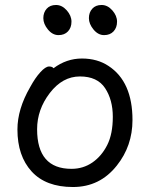

<svg xmlns="http://www.w3.org/2000/svg" viewBox="-20 -727 602 771"><path d="M267 -49Q314 -49 351 -74.5Q388 -100 410.5 -144.5Q433 -189 433 -258Q433 -326 402 -373Q371 -420 301 -420Q231 -420 180 -353.5Q129 -287 129 -208Q129 -49 267 -49ZM273 24Q164 24 107 -38.5Q50 -101 50 -207Q50 -289 101 -377Q121 -414 142 -437Q163 -460 177 -460Q190 -460 195 -453Q247 -492 309 -492Q371 -492 416 -462Q512 -399 512 -245Q512 -141 449 -62Q381 24 273 24ZM253 -601Q239 -586 215 -586Q191 -586 172.5 -608.5Q154 -631 154 -654Q154 -677 167.5 -692Q181 -707 205 -707Q229 -707 248 -685.5Q267 -664 267 -640Q267 -616 253 -601ZM436 -601Q422 -586 398 -586Q374 -586 355.5 -608.5Q337 -631 337 -654Q337 -677 350.5 -692Q364 -707 388 -707Q412 -707 431 -685.5Q450 -664 450 -640Q450 -616 436 -601Z"/></svg>

Font: LXGW WenKai Lite Medium
Style: Regular
Weight: 500
Designer: LXGW / Fontworks Inc.
Foundry: LXGW / Fontworks Inc.
Version: Version 1.511; March 25, 2025